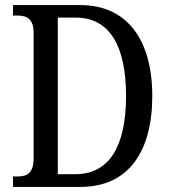

<svg xmlns="http://www.w3.org/2000/svg" viewBox="-20 -734 667 754"><path d="M31 0H296C484 0 578 -138 578 -357C578 -584 474 -714 296 -714H31V-673H46C84 -673 112 -662 112 -605V-113C112 -53 86 -41 48 -41H31ZM276 -50H207V-665H277C409 -665 475 -556 475 -357C475 -159 409 -50 276 -50Z"/></svg>

Font: Noto Serif Khmer Condensed
Style: Regular
Weight: 400
Width: 3
Designer: Danh Hong and the Monotype Design Team
Foundry: Monotype Imaging Inc.
Version: Version 2.004